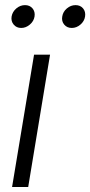

<svg xmlns="http://www.w3.org/2000/svg" viewBox="-20 -748 361 768"><path d="M28.3 0 116.2 -529.3H180.2L92.8 0ZM267.1 -636.2Q248 -636.2 236.8 -649.7Q225.6 -663.1 229 -682.1Q231.9 -701.2 247.6 -714.4Q263.2 -727.5 282.2 -727.5Q301.3 -727.5 312.3 -714.4Q323.2 -701.2 320.3 -682.1Q317.4 -663.1 301.8 -649.7Q286.1 -636.2 267.1 -636.2ZM64.9 -636.2Q45.9 -636.2 34.7 -649.7Q23.4 -663.1 26.4 -682.1Q29.8 -701.2 45.4 -714.4Q61 -727.5 80.1 -727.5Q99.1 -727.5 110.1 -714.4Q121.1 -701.2 118.2 -682.1Q115.2 -663.1 99.4 -649.7Q83.5 -636.2 64.9 -636.2Z"/></svg>

Font: Inter 24pt Light
Style: Italic
Weight: 300
Italic angle: -9.3988°
Designer: Rasmus Andersson
Foundry: rsms
Version: Version 4.001;git-66647c0bb